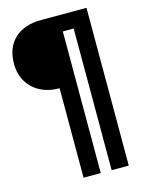

<svg xmlns="http://www.w3.org/2000/svg" viewBox="-132 -793 804 1058"><g transform="rotate(-15 270.0 -264.0)"><path d="M2 -519Q2 -610.8 56.9 -662.4Q111.8 -713.9 210 -713.9H467.8V186H370.1V-622.1H308.1V186H210V-324.2Q147.9 -324.2 101.1 -348.6Q54.2 -373 28.1 -417Q2 -460.9 2 -519Z"/></g></svg>

Font: Sarala
Style: Bold
Weight: 700
Designer: Andres Torresi
Foundry: Huerta Tipografica
Version: Version 1.004;PS 001.003;hotconv 1.0.70;makeotf.lib2.5.58329